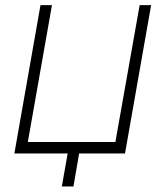

<svg xmlns="http://www.w3.org/2000/svg" viewBox="-20 -582 606 728"><path d="M553 -562.5 454 0H280L258.5 125H214.5L236.5 0H34.5L133.5 -562.5H177L85.5 -43.5H417.5L509.5 -562.5Z"/></svg>

Font: Russisch Sans ExtraLight
Style: Italic
Weight: 200
Width: 4
Italic angle: -10°
Designer: Michael Sharanda (font) & Cristiano Sobral (main changes)
Foundry: Michael Sharanda
Version: Version 2.00;September 8, 2020;FontCreator 13.0.0.2681 64-bi